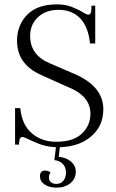

<svg xmlns="http://www.w3.org/2000/svg" viewBox="-20 -662 532 879"><path d="M453 -162Q453 -86 398.5 -38.5Q344 9 254 12L249 56Q284 59 305.5 78Q327 97 327 124Q327 156 302.5 176.5Q278 197 239 197Q205 197 184 182.5Q163 168 163 145Q163 119 186 119Q200 119 211 127Q204 139 204 150Q204 164 213 172Q222 180 238 180Q258 180 270 165.5Q282 151 282 128Q282 104 268 89Q254 74 229 71L236 12Q184 10 136.5 -12.5Q89 -35 84 -35Q69 -35 68 -14L67 0H49V-167H73Q80 -91 125.5 -52Q171 -13 237 -13Q315 -13 354.5 -50Q394 -87 394 -142Q394 -223 290 -264L170 -318Q58 -367 58 -475Q58 -547 104.5 -594.5Q151 -642 241 -642Q279 -642 309.5 -630Q340 -618 358 -606.5Q376 -595 384 -595Q397 -595 398 -616L399 -636H416V-463H392Q385 -537 348 -577Q311 -617 248 -617Q190 -617 154 -583.5Q118 -550 118 -497Q118 -411 206 -373L327 -321Q453 -264 453 -162Z"/></svg>

Font: Arapey Thin
Style: Regular
Weight: 100
Designer: Eduardo Rodriguez Tunni
Foundry: Eduardo Rodriguez Tunni
Version: Version 4.000;hotconv 1.0.109;makeotfexe 2.5.65596